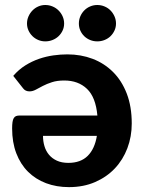

<svg xmlns="http://www.w3.org/2000/svg" viewBox="-20 -741 576 768"><path d="M152 -197.5Q152 -176 157.8 -156.5Q163.5 -137 176 -122Q188.5 -107 207.8 -98.2Q227 -89.5 253.5 -89.5Q302.5 -89.5 330.8 -117.5Q359 -145.5 367.5 -197.5ZM33 -437.5Q55 -463 81.5 -479.5Q108 -496 136.5 -505.8Q165 -515.5 193.8 -519.5Q222.5 -523.5 249.5 -523.5Q303.5 -523.5 350.2 -505.8Q397 -488 432 -453.2Q467 -418.5 487 -366.8Q507 -315 507 -247Q507 -194.5 489.5 -148.2Q472 -102 439.5 -67.5Q407 -33 360.5 -12.8Q314 7.5 256 7.5Q206 7.5 164.2 -8.2Q122.5 -24 92.2 -54Q62 -84 45.2 -127.8Q28.5 -171.5 28.5 -227Q28.5 -242.5 30 -252.5Q31.5 -262.5 35 -268.5Q38.5 -274.5 44.5 -276.8Q50.5 -279 60 -279H369.5Q363 -352 328 -385.5Q293 -419 237 -419Q208.5 -419 187.8 -412.2Q167 -405.5 151.2 -397.2Q135.5 -389 123 -382.2Q110.5 -375.5 98 -375.5Q81.5 -375.5 72.5 -387.5ZM236.5 -647Q236.5 -632 230.5 -619Q224.5 -606 214.2 -596.2Q204 -586.5 190.2 -581Q176.5 -575.5 161 -575.5Q146.5 -575.5 133.2 -581Q120 -586.5 110 -596.2Q100 -606 94 -619Q88 -632 88 -647Q88 -662 94 -675.5Q100 -689 110 -699.2Q120 -709.5 133.2 -715.2Q146.5 -721 161 -721Q176.5 -721 190.2 -715.2Q204 -709.5 214.2 -699.2Q224.5 -689 230.5 -675.5Q236.5 -662 236.5 -647ZM444 -647Q444 -632 438 -619Q432 -606 422 -596.2Q412 -586.5 398.2 -581Q384.5 -575.5 369 -575.5Q354 -575.5 340.5 -581Q327 -586.5 317 -596.2Q307 -606 301.2 -619Q295.5 -632 295.5 -647Q295.5 -662 301.2 -675.5Q307 -689 317 -699.2Q327 -709.5 340.5 -715.2Q354 -721 369 -721Q384.5 -721 398.2 -715.2Q412 -709.5 422 -699.2Q432 -689 438 -675.5Q444 -662 444 -647Z"/></svg>

Font: Lato 2
Style: Regular
Weight: 800
Designer: Lukasz Dziedzic with Adam Twardoch and Botio Nikoltchev
Foundry: tyPoland Lukasz Dziedzic
Version: Version 2.015; 2015-08-06; http://www.latofonts.com/